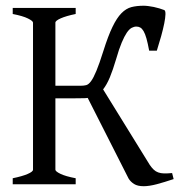

<svg xmlns="http://www.w3.org/2000/svg" viewBox="-20 -643 636 670"><path d="M585.9 -18.1Q553.7 -7.3 527.1 -0.2Q500.5 6.8 481.4 6.8Q460 6.8 447.8 -1Q435.5 -8.8 428.7 -20L286.1 -301.3Q282.2 -300.8 278.3 -300.5Q274.4 -300.3 270 -300.3Q260.3 -300.3 246.8 -300Q233.4 -299.8 219.7 -299.8H173.3V-50.8Q173.3 -44.9 190.9 -36.4Q208.5 -27.8 244.1 -21V0H24.4V-21Q57.6 -27.8 76.4 -35.9Q95.2 -43.9 95.2 -50.8V-564Q95.2 -569.8 77.4 -578.6Q59.6 -587.4 24.4 -594.2V-615.2H244.1V-594.2Q210.9 -587.4 192.1 -579.1Q173.3 -570.8 173.3 -564V-343.8H261.7Q272.5 -343.8 280.8 -345.9Q289.1 -348.1 297.6 -359.6Q306.2 -371.1 316.4 -395.8Q326.7 -420.4 340.8 -465.3Q357.4 -518.1 372.6 -549.3Q387.7 -580.6 403.8 -596.9Q419.9 -613.3 438.5 -618.2Q457 -623 481.4 -623Q488.8 -623 497.8 -621.8Q506.8 -620.6 516.6 -618.7Q526.4 -616.7 535.9 -613.8Q545.4 -610.8 553.2 -607.9Q557.6 -606 557.4 -593.5Q557.1 -581.1 553.2 -561.5Q549.3 -542 542.5 -517.3Q535.6 -492.7 527.3 -466.3H500.5Q495.6 -492.7 491 -509Q486.3 -525.4 481 -534.4Q475.6 -543.5 469.5 -546.9Q463.4 -550.3 456.1 -550.3Q447.8 -550.3 439.5 -545.9Q431.2 -541.5 422.6 -529.1Q414.1 -516.6 404.8 -494.6Q395.5 -472.7 385.3 -437Q374 -398.9 363.3 -373Q352.5 -347.2 339.8 -331.1L502.4 -67.9Q509.8 -57.1 516.6 -50.8Q523.4 -44.4 532.2 -41.3Q541 -38.1 552.5 -37.8Q564 -37.6 580.6 -39.1Z"/></svg>

Font: Gentium Unicode
Style: Regular
Weight: 400
Version: Version 1.009